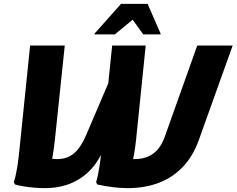

<svg xmlns="http://www.w3.org/2000/svg" viewBox="-20 -953 1210 982"><path d="M633.2 9.2Q592.5 9.2 553.5 3.8Q514.4 -1.5 477.2 -9.6L471.6 -21.6Q477.3 -40.2 481.9 -63.5Q486.6 -86.9 490.2 -110.6Q493.9 -134.3 495.6 -153.6L553.6 -720H725.2L675.6 -234.8Q671.2 -194.3 665 -160.8Q658.8 -127.2 652.8 -104.8L593.6 -148.4Q613.2 -142.9 630 -141.1Q646.7 -139.2 665.6 -139.2Q706.6 -139.2 736.9 -152.1Q767.1 -164.9 787.9 -190.1Q808.6 -215.2 822 -251.6L988.8 -720H1170L997.6 -238.8Q967.3 -153.5 914.1 -98.3Q860.9 -43.2 789.8 -17Q718.7 9.2 633.2 9.2ZM208 9.2Q183.2 9.2 155.2 6.8Q127.3 4.5 101.4 0.3Q75.6 -3.9 56.4 -9.6L50.8 -21.6Q61.9 -56.7 68.3 -98.8Q74.8 -140.9 78.8 -181.6L134 -720H311.2L260.4 -234.8Q255.7 -193.6 250.1 -159.9Q244.5 -126.2 238.8 -106.4L218.4 -152.8Q236.7 -143.5 247.1 -141.4Q257.4 -139.2 271.2 -139.2Q312.2 -139.2 339.9 -155.6Q367.5 -171.9 387.2 -200.6Q406.9 -229.2 422 -265.6L557.6 -582.4L547.6 -321.6L525.4 -237.6Q505.2 -162.5 462.3 -107Q419.3 -51.4 355.5 -21.1Q291.6 9.2 208 9.2ZM463.7 -777.2V-781.2L599 -933.2H735L801.3 -781.2V-777.2H712.5L658.6 -852.2L567.3 -777.2Z"/></svg>

Font: Kufam
Style: Italic
Weight: 400
Italic angle: -11°
Designer: Artur Schmal
Foundry: Original Type
Version: Version 1.301; ttfautohint (v1.8.3)